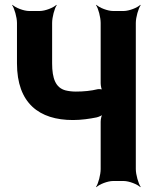

<svg xmlns="http://www.w3.org/2000/svg" viewBox="-20 -757 656 803"><path d="M297 -374C281 -374 266 -376 254 -379C213 -390 198 -428 198 -492V-661C198 -685 208 -722 217 -735L216 -737C204 -725 169 -711 146 -711H102C79 -711 44 -725 32 -737L31 -735C40 -722 51 -685 51 -661V-492C51 -325 144 -255 285 -255C320 -255 354 -260 384 -266C393 -268 409 -275 414 -281L411 -284C405 -277 401 -260 401 -248V-50C401 -26 391 11 382 24L383 26C395 14 430 0 453 0H497C520 0 555 14 567 26L568 24C559 11 548 -26 548 -50V-661C548 -685 559 -722 568 -735L567 -737C555 -725 520 -711 497 -711H453C430 -711 395 -725 383 -737L382 -735C391 -722 401 -685 401 -661V-409C401 -400 404 -382 409 -377L412 -380C408 -384 396 -385 389 -384C361 -377 329 -374 297 -374Z"/></svg>

Font: Asimov
Style: EdgeExtreme
Weight: 500
Designer: Google
Version: Version 2.000980: 2014